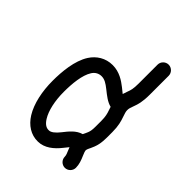

<svg xmlns="http://www.w3.org/2000/svg" viewBox="-197 -785 894 894"><g transform="rotate(45 250.5 -338.0)"><path d="M420.4 -35.2C420.4 -57.1 413.1 -77.1 403.8 -98.1C397.9 -112.3 395 -120.1 395 -123.5C395 -134.8 400.4 -138.2 411.6 -166.5C417.5 -181.6 422.9 -202.1 422.9 -235.4V-272.5C422.9 -313 415.5 -337.9 408.7 -356.9C402.8 -375 399.4 -383.3 399.4 -394C399.4 -405.8 402.8 -413.6 408.7 -430.2C415.5 -448.2 422.9 -471.7 422.9 -519V-643.6C422.9 -663.6 406.2 -680.2 386.2 -680.2C366.2 -680.2 349.6 -663.6 349.6 -643.6V-519C349.6 -483.9 345.2 -470.7 339.4 -455.6C336.9 -448.7 334 -440.9 331.5 -432.1L306.6 -452.1C282.2 -471.2 248.5 -494.6 203.6 -494.6C157.2 -494.6 120.1 -470.7 97.2 -435.1C64 -383.3 57.1 -304.7 57.1 -245.1C57.1 -175.8 70.8 -108.4 100.1 -61C125.5 -20.5 163.1 4.9 209 3.9C252 3.4 286.6 -25.4 313 -59.1L331.5 -82L336.4 -69.8C343.3 -54.2 347.2 -43.9 347.2 -35.2C347.2 -15.1 363.8 1.5 383.8 1.5C403.8 1.5 420.4 -15.1 420.4 -35.2ZM130.4 -245.1C130.4 -299.8 136.2 -360.8 158.7 -396C168.9 -412.1 184.6 -421.4 203.6 -421.4C224.1 -421.4 240.2 -410.6 260.7 -394.5C286.6 -374 308.1 -356.4 334 -350.1L339.4 -333.5C345.2 -317.4 349.6 -302.2 349.6 -272.5V-235.4C349.6 -212.9 347.2 -203.1 343.3 -192.9C339.8 -184.1 335.4 -175.3 332 -168.5C298.3 -158.7 277.3 -131.8 255.4 -104C239.3 -83.5 221.7 -68.8 208 -69.3C190.9 -68.4 176.3 -78.1 162.6 -100.1C142.1 -132.8 130.4 -186.5 130.4 -245.1Z"/></g></svg>

Font: Velvelyne
Style: Regular
Weight: 400
Designer: Manon Van der Borght et Mariel Nils
Foundry: Velvetyne
Version: Version 1.070;Glyphs 3.3.1 (3343)